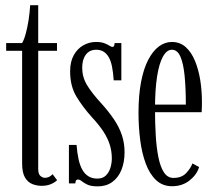

<svg xmlns="http://www.w3.org/2000/svg" viewBox="-20 -684 802 716"><path d="M135.5 9Q117.5 9 100.8 2.5Q84 -4 73.2 -22Q62.5 -40 62.5 -75V-494.5H3V-523.5H62.5Q70 -536 76.2 -559.2Q82.5 -582.5 86.8 -610.5Q91 -638.5 92.5 -664.5H122.5V-523.5H192.5V-494.5H122.5V-55Q122.5 -34.5 130.8 -27.8Q139 -21 147 -21Q157.5 -21 165 -25.5Q172.5 -30 176 -34.5L193 -12Q184.5 -3.5 169.5 2.8Q154.5 9 135.5 9Z M344.5 11Q319.5 11 306 4.5Q292.5 -2 285 -8.2Q277.5 -14.5 271 -14.5Q265.5 -14.5 263.2 -10.5Q261 -6.5 261 0H237V-143.5H265.5Q268 -112.5 273.2 -89Q278.5 -65.5 287.8 -49.8Q297 -34 310.8 -26Q324.5 -18 343 -18Q363 -18 374.8 -29.5Q386.5 -41 391.8 -58.5Q397 -76 397 -93.5Q397 -119.5 389.5 -143.8Q382 -168 366 -192.8Q350 -217.5 324 -245.5Q290 -283 265.8 -322.5Q241.5 -362 241.5 -418Q241.5 -454 255.2 -478.5Q269 -503 291 -515.2Q313 -527.5 337.5 -527.5Q357 -527.5 368.8 -523Q380.5 -518.5 387.8 -513.8Q395 -509 399.5 -509Q403.5 -509 405.2 -512.8Q407 -516.5 407.5 -523.5H432.5V-384.5H404Q402 -415 397.5 -436.8Q393 -458.5 384.8 -472Q376.5 -485.5 365.2 -492Q354 -498.5 338.5 -498.5Q314 -498.5 300.2 -480.2Q286.5 -462 286.5 -431.5Q286.5 -397 304.2 -367.2Q322 -337.5 356.5 -300Q385 -268.5 404.8 -239.2Q424.5 -210 434.5 -180.2Q444.5 -150.5 444.5 -116.5Q444.5 -79 432.8 -50.2Q421 -21.5 398.5 -5.2Q376 11 344.5 11Z M621.5 10.5Q586.5 10.5 562.2 -12.2Q538 -35 523.5 -74Q509 -113 502.8 -162Q496.5 -211 496.5 -263Q496.5 -328.5 506 -378.2Q515.5 -428 532.8 -461Q550 -494 572.5 -510.8Q595 -527.5 621 -527.5Q651.5 -527.5 672.8 -508.2Q694 -489 707.2 -456.8Q720.5 -424.5 726.8 -385Q733 -345.5 733 -305Q733 -295 732.8 -285Q732.5 -275 732 -265.5H551V-294H673Q673 -355 668.5 -401Q664 -447 652.8 -472.8Q641.5 -498.5 621 -498.5Q602 -498.5 587.8 -473.2Q573.5 -448 565.8 -398.8Q558 -349.5 558 -277Q558 -225.5 560.8 -179.2Q563.5 -133 570.8 -97.2Q578 -61.5 591.5 -41Q605 -20.5 627 -20.5Q657.5 -20.5 674.5 -38.8Q691.5 -57 697.5 -74.5L722.5 -61Q714 -32.5 686.8 -11Q659.5 10.5 621.5 10.5Z"/></svg>

Font: Imbue 24pt Light
Style: Regular
Weight: 300
Designer: Tyler Finck
Foundry: Etcetera Type Company
Version: Version 1.102